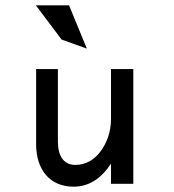

<svg xmlns="http://www.w3.org/2000/svg" viewBox="-20 -692 656 723"><path d="M240 -672H115L212 -543L307 -509ZM116 -149C116 -54 167 11 257 11C322 11 367 -28 398 -76V0H482V-432H398V-245C398 -192 380 -149 357 -120C337 -93 305 -71 264 -71C218 -71 198 -107 198 -159V-432H116Z"/></svg>

Font: Charger Monospace
Style: Regular
Weight: 400
Designer: Jasper
Foundry: Cannot Into Space Fonts
Version: Version 0.980